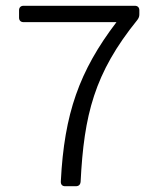

<svg xmlns="http://www.w3.org/2000/svg" viewBox="-20 -644 543 664"><path d="M382.8 -567.4C253.9 -398.4 202.1 -250 190.4 -17.6C189.5 -5.9 195.3 0 205.1 0H242.2C252 0 257.8 -4.9 258.8 -15.6C270.5 -246.1 305.7 -390.6 455.1 -575.2C460 -582 461.9 -586.9 461.9 -594.7V-608.4C461.9 -618.2 456.1 -624 446.3 -624H61.5C51.8 -624 45.9 -618.2 45.9 -608.4V-583C45.9 -573.2 51.8 -567.4 61.5 -567.4Z"/></svg>

Font: Ed Sans Neue Light
Style: Regular
Weight: 300
Designer: Stephen Hutchings
Version: Version 1.004;PS 001.004;hotconv 1.0.88;makeotf.lib2.5.64775